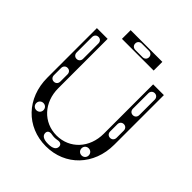

<svg xmlns="http://www.w3.org/2000/svg" viewBox="-213 -912 1062 1062"><g transform="rotate(45 318.0 -381.0)"><path d="M318 12C470 12 580 -103 580 -262V-650H496V-264C496 -153 421 -72 318 -72C215 -72 140 -153 140 -264V-650H56V-262C56 -103 166 12 318 12ZM140 -92C124 -92 112 -104 112 -120C112 -136 124 -148 140 -148C156 -148 168 -136 168 -120C168 -104 156 -92 140 -92ZM372 -38C372 -18 354 -6 320 -6H316C282 -6 264 -18 264 -38C264 -54 276 -62 296 -58C312 -55 324 -55 340 -58C360 -62 372 -54 372 -38ZM97 -272C82 -272 72 -283 72 -298V-354C72 -369 82 -380 97 -380C112 -380 122 -369 122 -354V-298C122 -283 112 -272 97 -272ZM494 -92C478 -92 466 -104 466 -120C466 -136 478 -148 494 -148C510 -148 522 -136 522 -120C522 -104 510 -92 494 -92ZM97 -450C82 -450 72 -461 72 -476V-596C72 -611 82 -622 97 -622C112 -622 122 -611 122 -596V-476C122 -461 112 -450 97 -450ZM537 -272C522 -272 512 -283 512 -298V-354C512 -369 522 -380 537 -380C552 -380 562 -369 562 -354V-298C562 -283 552 -272 537 -272ZM537 -450C522 -450 512 -461 512 -476V-596C512 -611 522 -622 537 -622C552 -622 562 -611 562 -596V-476C562 -461 552 -450 537 -450ZM196 -706H444V-774H196ZM266 -740C266 -755 277 -765 292 -765H348C363 -765 374 -755 374 -740C374 -725 363 -715 348 -715H292C277 -715 266 -725 266 -740Z"/></g></svg>

Font: Apfel Grotezk Brukt
Style: Regular
Weight: 300
Designer: Luigi Gorlero
Foundry: © 2023, Luigi Gorlero & Collletttivo
Version: Version 2.000;Glyphs 3.2 (3217)